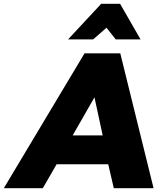

<svg xmlns="http://www.w3.org/2000/svg" viewBox="-75 -984 862 1004"><path d="M491 -125 520 0H728L554 -705H367L-55 0H149L221 -125ZM419 -475 462 -276H305ZM553 -964H454L281 -778H412L482 -839L530 -778H660Z"/></svg>

Font: Geom Black
Style: Bold Italic
Weight: 900
Italic angle: -10°
Version: Version 1.102